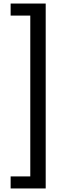

<svg xmlns="http://www.w3.org/2000/svg" viewBox="-20 -886 363 1084"><path d="M40 178V110H151V-798H40V-866H238V178Z"/></svg>

Font: Noto Sans Malayalam UI
Style: Regular
Weight: 400
Designer: Jelle Bosma - Monotype Design Team
Foundry: Monotype Imaging Inc.
Version: Version 2.104